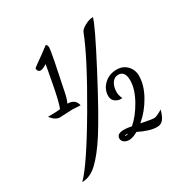

<svg xmlns="http://www.w3.org/2000/svg" viewBox="-179 -879 1102 1126"><g transform="rotate(-30 372.0 -316.5)"><path d="M598 -720Q586 -672 463 -437.5Q340 -203 272 -97Q213 -6 163.5 40.5Q114 87 60 87Q132 16 292 -257.5Q452 -531 506 -671Q512 -687 542 -703.5Q572 -720 598 -720ZM510 -222H491Q444 -233 444 -274Q444 -318 478 -351Q512 -384 564 -384Q606 -384 633 -356Q660 -328 660 -287Q660 -225 622 -157Q584 -89 527 -41Q595 -27 615 -27Q629 -27 671 -52Q660 -11 644.5 8Q629 27 603 27Q554 27 482 -9Q448 11 423 11Q403 11 389.5 1Q376 -9 376 -25Q376 -57 424 -57Q446 -57 476 -51Q524 -92 563 -162Q602 -232 602 -290Q602 -353 556 -353Q530 -353 514 -329Q498 -305 498 -267Q498 -248 510 -222ZM277 -717Q287 -708 287 -694Q287 -668 235 -423Q225 -374 214 -355Q267 -355 277 -308Q235 -311 224 -311Q206 -311 179 -309Q152 -307 136 -307Q107 -307 77 -345Q139 -345 161 -349Q177 -388 198 -501Q219 -614 220 -620Q190 -602 178 -602Q156 -602 156 -628Q156 -629 175.5 -643Q195 -657 226 -679Q257 -701 277 -717ZM421 -21Q427 -21 435 -25Q429 -26 421 -26Q413 -26 413 -24Q413 -21 421 -21Z"/></g></svg>

Font: Dancing Script
Style: Bold
Weight: 700
Designer: Pablo Impallari
Foundry: Pablo Impallari. www.impallari.com Igino Marini. www.ikern.com
Version: Version 1.002